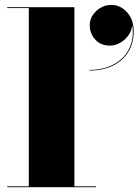

<svg xmlns="http://www.w3.org/2000/svg" viewBox="-20 -780 577 800"><path d="M290 -750V-3.5H380V0H10V-3.5H100V-746.5H10V-750ZM352.5 -486V-488.5Q394 -488.5 429.8 -501.2Q465.5 -514 490.8 -538.8Q516 -563.5 527 -599.8Q538 -636 530 -682.5H531Q531 -656.5 517 -635.5Q503 -614.5 481.8 -602.2Q460.5 -590 438 -590Q399 -590 376.5 -615.5Q354 -641 354 -674.5Q354 -708.5 381 -734Q408 -759.5 444.5 -759.5Q481 -759.5 509 -729.2Q537 -699 537 -649.5Q537 -599.5 514 -562.8Q491 -526 449.5 -506Q408 -486 352.5 -486Z"/></svg>

Font: Bodoni Moda 48pt Black
Style: Regular
Weight: 900
Designer: Owen Earl
Foundry: indestructible type
Version: Version 2.004